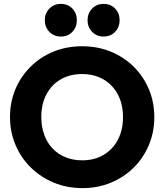

<svg xmlns="http://www.w3.org/2000/svg" viewBox="-20 -956 846 988"><path d="M404.5 12Q325 12 257.2 -16Q189.5 -44 138.8 -93.8Q88 -143.5 59.8 -210.2Q31.5 -277 31.5 -354Q31.5 -431.5 59.5 -497.5Q87.5 -563.5 137.8 -613.2Q188 -663 255.5 -690.5Q323 -718 402.5 -718Q482 -718 549.5 -690.5Q617 -663 667.5 -613.2Q718 -563.5 746 -497Q774 -430.5 774 -353Q774 -276 746 -209.5Q718 -143 667.8 -93.2Q617.5 -43.5 550.2 -15.8Q483 12 404.5 12ZM402.5 -131Q466 -131 513.2 -159Q560.5 -187 586.8 -237.2Q613 -287.5 613 -354Q613 -403.5 598 -444Q583 -484.5 555 -514Q527 -543.5 488.5 -559.2Q450 -575 402.5 -575Q339.5 -575 292.2 -547.5Q245 -520 218.8 -470.2Q192.5 -420.5 192.5 -354Q192.5 -304 207.5 -262.8Q222.5 -221.5 250.2 -192.2Q278 -163 316.8 -147Q355.5 -131 402.5 -131ZM293 -768Q257.5 -768 234 -792.2Q210.5 -816.5 210.5 -852Q210.5 -887.5 234 -911.8Q257.5 -936 293 -936Q329.5 -936 352.5 -911.8Q375.5 -887.5 375.5 -852Q375.5 -816.5 352.5 -792.2Q329.5 -768 293 -768ZM513 -768Q477.5 -768 454 -792.2Q430.5 -816.5 430.5 -852Q430.5 -887.5 454 -911.8Q477.5 -936 513 -936Q549.5 -936 572.5 -911.8Q595.5 -887.5 595.5 -852Q595.5 -816.5 572.5 -792.2Q549.5 -768 513 -768Z"/></svg>

Font: Marine Company Thin
Style: Regular
Weight: 100
Designer: Rodrigo Fuenzalida
Foundry: fragTYPE
Version: Version 1.000